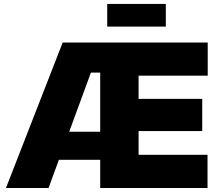

<svg xmlns="http://www.w3.org/2000/svg" viewBox="-20 -940 1093 960"><path d="M9.8 0 293.5 -727.5H1018.6V-561.5H672.9V-445.8H991.2V-284.7H672.9V-166H1017.6V0H481V-577.1H434.6L222.7 0ZM184.1 -141.1V-281.2H559.6V-141.1ZM809.1 -920.4V-807.1H516.1V-920.4Z"/></svg>

Font: Inter 24pt Black
Style: Regular
Weight: 900
Designer: Rasmus Andersson
Foundry: rsms
Version: Version 4.001;git-66647c0bb